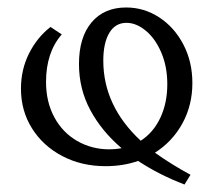

<svg xmlns="http://www.w3.org/2000/svg" viewBox="-20 -439 575 513"><path d="M394 -31Q439 1 489 28L473 54Q405 28 349 -9Q309 5 262 5Q198 5 146.5 -22Q95 -49 65.5 -96Q36 -143 36 -202Q36 -253 57.5 -296Q79 -339 115 -367L145 -347Q103 -299 103 -220Q103 -167 125 -126Q147 -85 186 -62.5Q225 -40 272 -40Q289 -40 305 -43Q252 -88 221.5 -144.5Q191 -201 191 -268Q191 -339 224.5 -379Q258 -419 317 -419Q365 -419 405.5 -392.5Q446 -366 470 -320Q494 -274 494 -217Q494 -158 467.5 -109.5Q441 -61 394 -31ZM356 -63Q390 -85 408.5 -124.5Q427 -164 427 -214Q427 -261 411 -298.5Q395 -336 369.5 -357Q344 -378 318 -378Q288 -378 272 -351Q256 -324 256 -277Q256 -156 356 -63Z"/></svg>

Font: Ysabeau
Style: Regular
Weight: 400
Designer: Christian Thalmann (Catharsis Fonts)
Version: Version 0.003